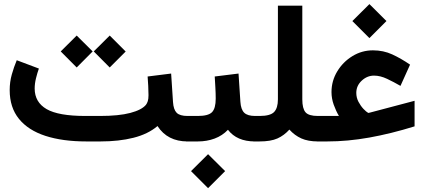

<svg xmlns="http://www.w3.org/2000/svg" viewBox="-20 -705 2115 957"><path d="M447.3 -448.7 526.9 -527.8 606.4 -448.2 526.9 -368.7ZM282.7 -448.7 362.3 -527.8 441.9 -448.7 362.3 -368.7ZM481 0H410.2Q292 0 206.3 -27.8Q120.6 -55.7 74.5 -112.5Q28.3 -169.4 28.3 -255.9Q28.3 -296.4 38.8 -333.7Q49.3 -371.1 63.5 -404.8L173.8 -363.3Q166 -341.8 159.4 -314.9Q152.8 -288.1 152.8 -263.2Q153.3 -195.3 212.4 -161.1Q271.5 -127 405.3 -127H478.5Q572.3 -127 629.4 -142.1Q686.5 -157.2 707.5 -182.6Q712.9 -189.5 716.6 -200.7Q720.2 -211.9 720.2 -230.5Q720.2 -253.9 718.8 -277.6Q717.3 -301.3 715.8 -323.7L833 -338.4L842.3 -196.8Q844.7 -158.7 860.6 -142.8Q876.5 -127 914.6 -127H926.8V0H914.6Q814.9 0 765.1 -76.7Q717.8 -36.6 645.3 -18.3Q572.8 0 481 0Z M1262.2 0H1250.5Q1160.6 0 1116.2 -58.1Q1088.4 -28.8 1049.8 -14.4Q1011.2 0 966.3 0H907.2V-127H966.3Q1018.6 -127 1036.9 -146Q1055.2 -165 1055.2 -213.4Q1055.2 -239.7 1053.5 -268.6Q1051.8 -297.4 1050.3 -323.7L1168.9 -338.4L1178.2 -197.8Q1180.7 -159.2 1197.3 -143.1Q1213.9 -127 1251.5 -127H1262.2ZM932.1 147.9 1017.1 63.5 1102.1 147.9 1017.1 232.9Z M1422.4 -59.1Q1396 -29.8 1362.8 -14.9Q1329.6 0 1273.4 0H1242.7V-127H1274.4Q1327.1 -127 1346.2 -146.7Q1365.2 -166.5 1365.2 -209.5V-676.8H1486.8V-209.5Q1486.8 -164.1 1502.7 -145.5Q1518.6 -127 1564 -127H1579.6V0H1564.9Q1515.6 0 1481.9 -15.1Q1448.2 -30.3 1422.4 -59.1Z M1736.3 -600.1 1821.3 -684.6 1906.2 -600.1 1821.3 -515.1ZM1632.3 -246.1Q1632.3 -301.8 1660.9 -349.1Q1689.5 -396.5 1736.6 -425.3Q1783.7 -454.1 1838.9 -454.1Q1891.1 -454.1 1935.1 -433.8Q1979 -413.6 2023.9 -382.8L1976.1 -276.9Q1943.4 -295.9 1909.4 -312Q1875.5 -328.1 1844.2 -328.1Q1810.1 -328.1 1783 -303Q1755.9 -277.8 1755.9 -242.2Q1755.9 -218.3 1766.8 -197.5Q1777.8 -176.8 1791.7 -162.1Q1805.7 -147.5 1815.4 -142.1Q1818.4 -142.1 1823.2 -143.6L2046.4 -202.6V-75.2Q1928.7 -38.6 1820.6 -19.3Q1712.4 0 1611.3 0H1560.1V-127H1669.4Q1654.3 -152.3 1643.3 -183.3Q1632.3 -214.4 1632.3 -246.1Z"/></svg>

Font: Vazir FD-WOL
Style: Bold-FD-WOL
Weight: 700
Designer: Saber Rastikerdar
Foundry: Saber Rastikerdar
Version: Version 30.1.0